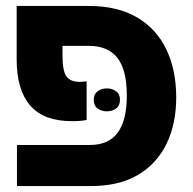

<svg xmlns="http://www.w3.org/2000/svg" viewBox="-20 -625 648 645"><path d="M37 0V-138H282Q345 -138 375.5 -179.5Q406 -221 406 -304Q406 -390 374.5 -430.5Q343 -471 278 -471H190V-438Q190 -386 203.5 -368Q217 -350 247 -350Q254 -350 259.5 -350.5Q265 -351 271 -352V-222Q261 -220 249.5 -219Q238 -218 221 -218Q127 -218 81.5 -270.5Q36 -323 36 -425V-605H278Q375 -605 440.5 -566.5Q506 -528 539 -458.5Q572 -389 572 -298Q572 -209 539.5 -142Q507 -75 443.5 -37.5Q380 0 286 0ZM295 -290Q295 -309 308 -318.5Q321 -328 339 -328Q357 -328 370 -318.5Q383 -309 383 -290Q383 -270 370 -260.5Q357 -251 339 -251Q321 -251 308 -260.5Q295 -270 295 -290Z"/></svg>

Font: Noto Sans Hebrew SemiCondensed ExtraBold
Style: Regular
Weight: 800
Width: 4
Designer: Monotype Design Team
Foundry: Monotype Imaging Inc.
Version: Version 2.004; ttfautohint (v1.8.4.7-5d5b)